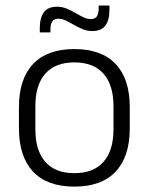

<svg xmlns="http://www.w3.org/2000/svg" viewBox="-20 -682 553 714"><path d="M256.5 12Q155.5 12 103 -43.8Q50.5 -99.5 50.5 -204.5V-284Q50.5 -388.5 103 -444Q155.5 -499.5 256.5 -499.5Q357.5 -499.5 410 -444Q462.5 -388.5 462.5 -284V-204.5Q462.5 -99.5 410 -43.8Q357.5 12 256.5 12ZM256.5 -38Q327.5 -38 364.8 -80Q402 -122 402 -201V-287.5Q402 -366 364.8 -408Q327.5 -450 256.5 -450Q185.5 -450 148.5 -408Q111.5 -366 111.5 -287.5V-201Q111.5 -122 148.5 -80Q185.5 -38 256.5 -38ZM322.5 -566.5Q304.5 -566.5 287.5 -573.5Q270.5 -580.5 255 -589.5Q239.5 -598.5 225 -605.5Q210.5 -612.5 197 -612.5Q181.5 -612.5 174.5 -602.5Q167.5 -592.5 167.5 -571.5V-561.5H128V-577.5Q128 -615.5 143 -636.2Q158 -657 192.5 -657Q211 -657 227.8 -650Q244.5 -643 260 -634Q275.5 -625 290 -618Q304.5 -611 317.5 -611Q333.5 -611 340.2 -621Q347 -631 347 -651.5V-661.5H387V-645.5Q387 -607.5 372 -587Q357 -566.5 322.5 -566.5Z"/></svg>

Font: Anek Tamil Light
Style: Regular
Weight: 300
Designer: Aadarsh Rajan (Tamil), Yesha Goshar (Latin)
Foundry: Ek Type
Version: Version 1.003